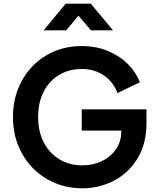

<svg xmlns="http://www.w3.org/2000/svg" viewBox="-20 -1006 848 1038"><path d="M50 -373Q50 -482 98.5 -570Q147 -658 231.5 -707.5Q316 -757 422 -757Q499 -757 563 -730.5Q627 -704 671.5 -659.5Q716 -615 736 -561L615 -503Q593 -562 542.5 -597.5Q492 -633 422 -633Q353 -633 299 -600.5Q245 -568 215.5 -509Q186 -450 186 -373Q186 -296 216.5 -236.5Q247 -177 301.5 -144.5Q356 -112 425 -112Q482 -112 530.5 -135Q579 -158 607.5 -200Q636 -242 636 -297V-300H422V-415H772V-340Q772 -229 723.5 -149.5Q675 -70 595.5 -29Q516 12 425 12Q320 12 234 -38Q148 -88 99 -176Q50 -264 50 -373ZM335 -986H471L591 -842H472L404 -921L338 -842H216Z"/></svg>

Font: Eudoxus Sans
Style: Bold
Weight: 700
Designer: Stijn de Vries
Foundry: tokotype
Version: Version 2.005